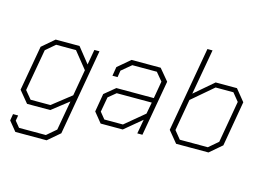

<svg xmlns="http://www.w3.org/2000/svg" viewBox="-117 -937 1891 1376"><g transform="rotate(15 829.0 -249.0)"><path d="M521 -498 409 140 320 216H88L31 146L39 97H77L70 137L106 181H305L374 122L413 -97L289 0H117L46 -86L105 -420L196 -498H373L463 -385L483 -498ZM455 -340 356 -463H209L140 -404L85 -94L134 -35H281L421 -145Z M603 -74 626 -209 706 -275H984L1006 -403L956 -463H774L702 -403L694 -353H656L667 -420L759 -498H975L1046 -413L973 0H935L954 -106L827 0H663ZM819 -35 962 -154 978 -240H718L662 -194L642 -83L681 -35Z M1153 -85 1264 -714H1302L1242 -377L1383 -498H1541L1611 -412L1553 -77L1463 0H1223ZM1449 -35 1518 -94 1572 -404 1524 -463H1392L1234 -328L1193 -94L1241 -35Z"/></g></svg>

Font: Chakra Petch ExtraLight
Style: Italic
Weight: 275
Italic angle: -10°
Designer: Katatrad Aksorn Co.,Ltd.
Foundry: Cadson Demak Co.,Ltd.
Version: Version 1.000; ttfautohint (v1.6)